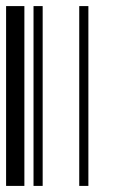

<svg xmlns="http://www.w3.org/2000/svg" viewBox="-20 -610 370 630"><path d="M0 0V-590H60V0ZM90 0V-590H120V0ZM240 0V-590H270V0Z"/></svg>

Font: Libre Barcode 128 Text
Style: Regular
Weight: 400
Version: Version 1.005; ttfautohint (v1.8.3)